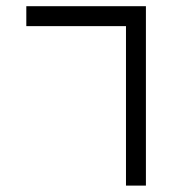

<svg xmlns="http://www.w3.org/2000/svg" viewBox="-20 -582 540 602"><path d="M375 -500Q375 -500 375 0H437.5V-562.5H62.5V-500Z"/></svg>

Font: CalcUnifontExMono
Style: Regular
Weight: 500
Version: Version 15.0.06